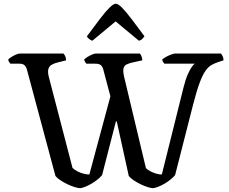

<svg xmlns="http://www.w3.org/2000/svg" viewBox="-20 -984 1199 1004"><path d="M399.7 0Q388.9 0 370.6 -5.7Q352.4 -11.3 332.3 -20.9Q312.3 -30.4 295.5 -41.6Q278.6 -52.8 270 -63.7L120.3 -621.9Q116.5 -635.2 108 -643.1Q99.4 -651 81.6 -651H34.2Q30.7 -654.7 27.3 -660.2Q23.9 -665.6 22.9 -672.6Q27.9 -678.4 39.5 -685.9Q51 -693.5 63.8 -698.7Q76.6 -704 83.2 -704H312Q316.6 -699.5 321.1 -689.9Q325.6 -680.3 325.6 -668.5L279.9 -657Q263.1 -653 250.3 -645.4Q237.5 -637.9 233 -623.2Q228.6 -608.5 235.4 -581.4L359.2 -105.7Q369.7 -96.2 384.9 -88.1Q400.1 -80.1 416.7 -75.8Q433.2 -71.5 447.2 -71.5L557.3 -480.2L520.6 -618.5Q516.9 -634.9 507.8 -642.9Q498.8 -651 477.9 -651H431.3Q427.7 -655.5 424.5 -661Q421.2 -666.6 420.2 -672.6Q426.2 -679.4 437.8 -686.5Q449.5 -693.7 461.8 -698.8Q474.1 -704 480.7 -704H711.2Q715.5 -700.5 719.8 -690Q724 -679.5 724 -668.5L671.3 -657Q654.8 -653 642.5 -647.3Q630.2 -641.7 626.1 -627.3Q622 -612.9 629.3 -581.4L743 -105Q751.3 -96.4 765.6 -88.7Q779.9 -81.1 796 -76.3Q812 -71.5 826.2 -71.5L940 -528Q951 -571.5 962.9 -597.4Q974.8 -623.4 984.2 -635.9Q993.5 -648.5 998.5 -651H839.5Q838.5 -653 834.3 -658Q830.1 -663 828.1 -672.6Q835.7 -680.1 849.4 -687.3Q863.1 -694.5 876.3 -699.2Q889.5 -704 894.3 -704H1135.1Q1140.1 -699.2 1144.4 -689.9Q1148.7 -680.6 1148.9 -668.5L1119.7 -659Q1100.8 -652.5 1084.7 -643.3Q1068.6 -634 1053.7 -612.5Q1038.7 -591 1023.4 -549.5Q1008.1 -508 990 -438L895.7 -68.5Q886.4 -57.1 871.9 -45.4Q857.5 -33.7 841.3 -24.2Q825.1 -14.6 809.1 -8.1Q793.1 -1.5 781 0Q770.2 0 752 -5.7Q733.9 -11.3 714.7 -20.9Q695.4 -30.4 678.5 -41.6Q661.7 -52.8 653.4 -63.7L590.7 -348.8H586L513.9 -68.5Q504.6 -57.1 490.2 -45.4Q475.7 -33.7 459.5 -24.2Q443.3 -14.6 427.5 -8.1Q411.6 -1.5 399.7 0ZM462.6 -770.8Q452.9 -774.8 445 -781.1Q437.2 -787.5 434.5 -794.2Q474.1 -847.9 503.2 -885.9Q532.2 -923.9 552.8 -944.1Q573.4 -964.4 585.5 -964.4Q598.1 -964.4 618.6 -943.3Q639.1 -922.3 668.4 -884Q697.6 -845.6 735.5 -794.2Q732 -789.5 725.2 -781.8Q718.4 -774 706.6 -770.8L584.7 -872.1Z"/></svg>

Font: Texturina Medium
Style: Regular
Weight: 500
Designer: Guillermo Torres Carreño
Foundry: Omnibus-Type
Version: Version 1.003